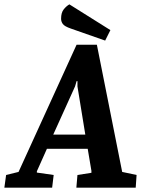

<svg xmlns="http://www.w3.org/2000/svg" viewBox="-77 -860 646 880"><path d="M248 -729Q219 -739 211 -750Q203 -761 203 -774Q203 -802 215 -817Q227 -832 241 -840L429 -722L405 -674ZM-49 -58 8 -72 274 -655H367L483 -72L549 -58L545 0H273L278 -58L342 -68V-77L325 -178H138L92 -75V-69L169 -58L162 0H-57ZM314 -243 278 -464V-488H274L267 -464L167 -243Z"/></svg>

Font: Faustina VF Beta
Style: Italic
Weight: 400
Italic angle: -8°
Designer: Alfonso Garcia
Foundry: Omnibus-Type
Version: Version 1.006